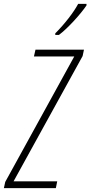

<svg xmlns="http://www.w3.org/2000/svg" viewBox="-62 -970 466 990"><path d="M223 -798V-790H242C287 -823 356 -900 384 -942V-950H341C319 -908 272 -847 223 -798ZM-42 0H226L233 -35H8L364 -681L371 -714H121L113 -679H321L-35 -32Z"/></svg>

Font: Noto Sans ExtraCondensed ExtraLight
Style: Italic
Weight: 200
Width: 2
Italic angle: -12°
Designer: Monotype Design Team
Foundry: Monotype Imaging Inc.
Version: Version 2.013